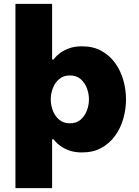

<svg xmlns="http://www.w3.org/2000/svg" viewBox="-20 -780 718 995"><path d="M60 195V-760H250V-472H258Q258 -472 266.5 -482.5Q275 -493 292.5 -506Q310 -519 338 -529.5Q366 -540 405 -540Q463 -540 505.5 -516.5Q548 -493 576.5 -453.5Q605 -414 619 -365Q633 -316 633 -265Q633 -214 619 -165Q605 -116 576.5 -76.5Q548 -37 505.5 -13.5Q463 10 405 10Q366 10 338 -0.5Q310 -11 292.5 -24Q275 -37 266.5 -47.5Q258 -58 258 -58H250V195ZM243 -265Q243 -235 254 -206.5Q265 -178 287 -159.5Q309 -141 342 -141Q376 -141 397.5 -159.5Q419 -178 430 -206.5Q441 -235 441 -265Q441 -295 430 -323.5Q419 -352 397.5 -370.5Q376 -389 342 -389Q309 -389 287 -370.5Q265 -352 254 -323.5Q243 -295 243 -265Z"/></svg>

Font: Be Vietnam Pro Black
Style: Regular
Weight: 900
Designer: Lam Bao, Tony Le, Vietanh Nguyen
Foundry: Yellow Type Foundry
Version: Version 1.002; ttfautohint (v1.8.3)